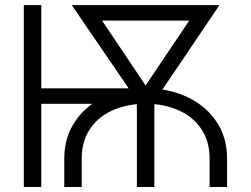

<svg xmlns="http://www.w3.org/2000/svg" viewBox="-20 -743 997 763"><path d="M144 -392.1H491.2L265.1 -722.7H852.1L625.5 -387.2Q698.7 -375.5 756.8 -339.6Q814.9 -303.7 848.6 -246.1Q882.3 -188.5 882.3 -111.8V0H813V-111.8Q813 -177.2 784.2 -223.9Q755.4 -270.5 705.6 -296.9Q655.8 -323.2 593.3 -329.1V0H523.9V-329.1Q461.4 -323.2 411.9 -296.9Q362.3 -270.5 333.5 -223.9Q304.7 -177.2 304.7 -111.8V0H235.4V-111.8Q235.4 -183.6 265.6 -239Q295.9 -294.4 347.2 -330.6H144V0H74.7V-722.7H144ZM558.6 -403.3 731.9 -661.1H385.7Z"/></svg>

Font: Giphurs Light
Style: Regular
Weight: 300
Version: Version 0.920; ttfautohint (v1.8.4.7-5d5b)